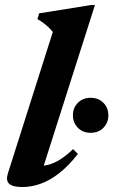

<svg xmlns="http://www.w3.org/2000/svg" viewBox="-20 -733 452 766"><path d="M190.7 -605.5Q182.3 -615.9 173.3 -624.5Q164.3 -633 153.8 -640.9Q143.2 -648.7 129.3 -656.9L136.3 -679.8L342 -712.7H358.7L143.6 -37.9L123 -71.3Q148.6 -69.3 172.4 -75.5Q196.3 -81.7 220.7 -97.2Q245.1 -112.6 271.6 -138.1L290.8 -118.9Q252.9 -70.4 215.3 -41.4Q177.7 -12.4 141.2 0.4Q104.8 13.2 69.7 13.2Q30.3 13.2 16.3 -0.1Q2.3 -13.4 12 -42.8ZM341.6 -203.2Q310.5 -203.2 290.7 -223.2Q270.9 -243.3 270.9 -272.7Q270.9 -302.7 290.7 -322.8Q310.5 -342.8 341.6 -342.8Q373 -342.8 392.6 -322.8Q412.3 -302.7 412.3 -272.7Q412.3 -243.3 392.6 -223.2Q373 -203.2 341.6 -203.2Z"/></svg>

Font: Newsreader Text
Style: Italic
Weight: 400
Italic angle: -17°
Designer: Hugues Gentile
Foundry: Production Type
Version: Version 1.001